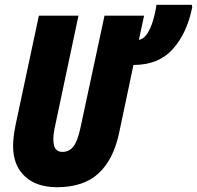

<svg xmlns="http://www.w3.org/2000/svg" viewBox="-20 -780 831 810"><path d="M220.2 9.8Q133.8 9.8 84.5 -36.4Q35.2 -82.5 35.2 -164.1Q35.2 -181.2 37.8 -203.9Q40.5 -226.6 44.9 -249L144 -713.9H311L211.9 -246.1Q208.5 -231 206.8 -217.3Q205.1 -203.6 205.1 -192.9Q205.1 -164.6 214.6 -151.9Q224.1 -139.2 243.2 -139.2Q272.5 -139.2 290.5 -163.1Q308.6 -187 320.8 -247.1L420.9 -713.9H587.9L565.9 -611.8Q585.9 -615.2 600.6 -637.2Q615.2 -659.2 625.2 -692.1Q635.3 -725.1 640.1 -759.8H789.1L791 -750Q769.5 -640.6 709.2 -573.2Q648.9 -505.9 543 -505.9L482.9 -221.2Q459 -106.9 395.8 -48.6Q332.5 9.8 220.2 9.8Z"/></svg>

Font: Open Sans Condensed ExtraBold
Style: Italic
Weight: 800
Width: 3
Italic angle: -12°
Designer: Monotype Design Team
Foundry: Monotype Imaging Inc.
Version: Version 3.003; ttfautohint (v1.8.4)